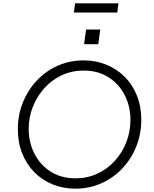

<svg xmlns="http://www.w3.org/2000/svg" viewBox="-20 -1119 924 1151"><path d="M432 12Q359 12 296 -13.5Q233 -39 186 -86.5Q139 -134 113 -199.5Q87 -265 87 -344Q87 -430 117 -504.5Q147 -579 200.5 -636Q254 -693 326 -725Q398 -757 482 -757Q555 -757 618 -731Q681 -705 728 -658Q775 -611 801 -545.5Q827 -480 827 -402Q827 -316 797 -241Q767 -166 713 -109Q659 -52 587 -20Q515 12 432 12ZM433 -50Q504 -50 564 -78Q624 -106 668.5 -155Q713 -204 737.5 -267Q762 -330 762 -400Q762 -482 727.5 -549Q693 -616 630 -656Q567 -696 482 -696Q410 -696 349.5 -667.5Q289 -639 245 -589.5Q201 -540 176.5 -477.5Q152 -415 152 -346Q152 -264 187 -196.5Q222 -129 285 -89.5Q348 -50 433 -50ZM423 -1044 430 -1099H690L683 -1044ZM484 -854 496 -942H581L569 -854Z"/></svg>

Font: Plus Jakarta Sans Light
Style: Italic
Weight: 300
Italic angle: -8°
Designer: Gumpita Rahayu
Foundry: Tokotype
Version: Version 2.071; ttfautohint (v1.8.4.7-5d5b);gftools[0.9.29]